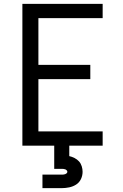

<svg xmlns="http://www.w3.org/2000/svg" viewBox="-20 -755 640 995"><path d="M96 0V-735H512V-661H179V-419H448V-345H179V-74H512V0ZM200 220V150H300Q305 150 309.5 149.5Q314 149 318 147.5Q322 146 325.5 143Q329 140 329 135Q329 131 325.5 127.5Q322 124 318 122.5Q314 121 309.5 120.5Q305 120 300 120H261V0H339V54Q353 57 366.5 64Q380 71 389.5 81.5Q399 92 403.5 106.5Q408 121 408 135Q408 155 399.5 173Q391 191 374.5 201.5Q358 212 338.5 216Q319 220 300 220Z"/></svg>

Font: Iosevka Mono
Style: Regular
Weight: 400
Designer: Belleve Invis
Foundry: Belleve Invis
Version: Version 11.1.1